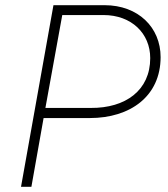

<svg xmlns="http://www.w3.org/2000/svg" viewBox="-20 -720 646 740"><path d="M61 0H101L148 -265H326C482 -265 599 -349 599 -500C599 -614 513 -700 383 -700H186ZM155 -304 220 -662H379C487 -662 559 -591 559 -496C559 -372 464 -303 330 -304Z"/></svg>

Font: Fixel Display ExtraLight
Style: Italic
Weight: 200
Italic angle: -10°
Designer: AlfaBravo + MacPaw
Foundry: Kyrylo Tkachov, Marchela Mozhyna, Serhii Makarenko, Maria Weinstein, Zakhar Kryvoshyya
Version: Version 1.210;Glyphs 3.2 (3217)